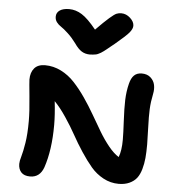

<svg xmlns="http://www.w3.org/2000/svg" viewBox="-58 -925 909 973"><g transform="rotate(5 396.5 -438.0)"><path d="M520 -870.1Q544.9 -870.1 565.4 -851.3Q585.9 -832.5 585.9 -812Q585.9 -796.9 570.8 -778.1Q555.7 -759.3 500 -712.9Q493.7 -708 480 -696.8Q466.3 -685.5 462.4 -682.4Q458.5 -679.2 448.5 -671.6Q438.5 -664.1 434.6 -662.1Q430.7 -660.2 422.9 -656Q415 -651.9 409.4 -651.1Q403.8 -650.4 396.2 -649.2Q388.7 -647.9 379.9 -647.9Q355 -647.9 336.7 -659.4Q318.4 -670.9 299.8 -698.2Q279.8 -725.6 257.3 -746.3Q234.9 -767.1 221.4 -775.6Q208 -784.2 199 -796.1Q189.9 -808.1 189.9 -824.2Q189.9 -844.7 207 -856.4Q224.1 -868.2 254.9 -868.2Q288.6 -868.2 319.8 -848.6Q351.1 -829.1 394 -775.9Q436 -818.8 460.2 -839.8Q484.4 -860.8 495.4 -865.5Q506.3 -870.1 520 -870.1ZM130.9 -5.9Q100.6 -5.9 85.7 -22Q70.8 -38.1 70.8 -64.9Q70.8 -79.1 78.1 -103.5Q85.4 -127.9 92.8 -173.6Q100.1 -219.2 100.1 -285.2Q100.1 -333.5 92.5 -409.2Q85 -484.9 85 -495.1Q85 -531.2 103.3 -552.7Q121.6 -574.2 158.2 -574.2Q200.7 -574.2 239.5 -554.7Q278.3 -535.2 308.8 -502.2Q339.4 -469.2 366.9 -429.2Q394.5 -389.2 419.7 -345.5Q444.8 -301.8 468 -262.9Q491.2 -224.1 517.8 -191.4Q544.4 -158.7 569.8 -143.1Q583 -176.8 583 -231.9Q583 -264.6 579.6 -328.1Q576.2 -391.6 577.6 -434.8Q579.1 -478 588.9 -517.1Q596.2 -546.9 610.8 -561Q625.5 -575.2 649.9 -575.2Q677.7 -575.2 694.8 -559.8Q711.9 -544.4 716.3 -522.9Q720.7 -501.5 715.8 -478Q707 -435.5 705.3 -398.7Q703.6 -361.8 705.8 -304.4Q708 -247.1 708 -219.2Q708 -179.2 705.3 -149.9Q702.6 -120.6 694.6 -92.5Q686.5 -64.5 672.9 -46.9Q659.2 -29.3 636 -18.6Q612.8 -7.8 581.1 -7.8Q539.6 -7.8 502.9 -27.6Q466.3 -47.4 439.7 -78.6Q413.1 -109.9 385 -152.6Q356.9 -195.3 334.5 -236.1Q312 -276.9 281.7 -322Q251.5 -367.2 222.2 -397Q230 -328.1 230 -276.9Q230 -148.9 199.2 -58.1Q180.2 -5.9 130.9 -5.9Z"/></g></svg>

Font: Shantell Sans Irregular Bouncy
Style: Regular
Weight: 600
Designer: Stephen Nixon, Anya Danilova, Shantell Martin
Foundry: Arrow Type
Version: Version 1.006;[9816181b4]